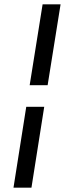

<svg xmlns="http://www.w3.org/2000/svg" viewBox="-20 -770 340 890"><path d="M117.5 -375H200.8L260.8 -750H177.5ZM42.5 100H125.8L185 -275H101.7Z"/></svg>

Font: Boon Medium
Style: Italic
Weight: 500
Italic angle: -9°
Designer: Sungsit Sawaiwan
Foundry: FontUni
Version: Version 3.0